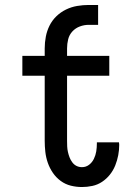

<svg xmlns="http://www.w3.org/2000/svg" viewBox="-20 -745 540 773"><path d="M310 8Q287 8 265 2.5Q243 -3 224.5 -16.5Q206 -30 193 -49Q180 -68 172.5 -89.5Q165 -111 162.5 -133.5Q160 -156 160 -178V-440H70V-520H160V-550Q160 -574 164.5 -597.5Q169 -621 179.5 -642Q190 -663 207 -679.5Q224 -696 245.5 -706.5Q267 -717 290.5 -721Q314 -725 337 -725H375V-645H337Q319 -645 301.5 -638.5Q284 -632 271.5 -618.5Q259 -605 254.5 -587Q250 -569 250 -550V-520H420V-440H250V-178Q250 -167 250.5 -155.5Q251 -144 253.5 -133Q256 -122 260 -111.5Q264 -101 271 -91.5Q278 -82 288 -77Q298 -72 310 -72Q326 -72 338.5 -81.5Q351 -91 358 -105.5Q365 -120 367.5 -135.5Q370 -151 370 -167V-172H459Q459 -170 459.5 -167.5Q460 -165 460 -162Q460 -141 456 -120Q452 -99 444 -79Q436 -59 422.5 -42Q409 -25 391 -13Q373 -1 352 3.5Q331 8 310 8Z"/></svg>

Font: Iosevka Curly Slab Medium
Style: Regular
Weight: 500
Monospace: yes
Designer: Belleve Invis
Foundry: Belleve Invis
Version: Version 22.1.2; ttfautohint (v1.8.4)